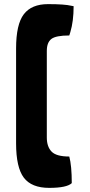

<svg xmlns="http://www.w3.org/2000/svg" viewBox="-20 -794 435 931"><path d="M207 -127Q207 -83 230 -59Q253 -35 316 -35Q328 10 328 94Q304 117 218.5 117Q133 117 95.5 67.5Q58 18 58 -99V-559Q58 -676 95.5 -725Q133 -774 213 -774Q293 -774 326 -766L337 -764Q337 -691 321 -638L316 -622Q251 -622 229 -605Q207 -588 207 -547Z"/></svg>

Font: Chela One Cyrilic
Style: Regular
Weight: 400
Designer: Miguel Hernandez
Foundry: LatinoType
Version: Version 1.001